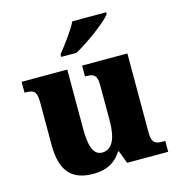

<svg xmlns="http://www.w3.org/2000/svg" viewBox="-113 -865 907 975"><g transform="rotate(-15 340.0 -378.0)"><path d="M254 -619V-606H334C401 -642 508 -721 533 -756V-766H355C334 -721 283 -657 254 -619ZM260 10C330 10 377 -17 408 -67H413L438 0H654V-57H644C607 -57 583 -61 583 -119V-536H345V-479H349C385 -479 408 -474 408 -418V-231C408 -140 385 -83 330 -83C281 -83 267 -140 267 -226V-536H27V-479H31C81 -479 91 -464 91 -407V-188C91 -55 140 10 260 10Z"/></g></svg>

Font: Noto Serif Myanmar ExtraBold
Style: Regular
Weight: 800
Designer: Ben Mitchell and the Monotype Design Team
Foundry: Monotype Imaging Inc.
Version: Version 2.106